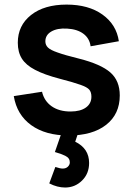

<svg xmlns="http://www.w3.org/2000/svg" viewBox="-20 -575 582 836"><path d="M263.5 241.5Q229.5 241.5 194.5 223.5L221 152Q242 159 253 159Q267 159 275.5 150.8Q284 142.5 284 132Q284 122.5 279.2 115.5Q274.5 108.5 263.8 103.2Q253 98 244.5 95Q236 92 219 87L254.5 -15.5L327 -16L307.5 42Q368 71.5 368 134.5Q368 181 337.2 211.2Q306.5 241.5 263.5 241.5ZM278.5 15Q178.5 15 116 -30Q53.5 -75 40 -156.5L163 -175.5Q172.5 -135 205 -112.2Q237.5 -89.5 287 -89.5Q330 -89.5 354 -106.8Q378 -124 378 -154Q378 -173.5 368.8 -184.5Q359.5 -195.5 331 -205.5Q300.5 -216.5 240.5 -232Q172 -250 132.5 -271Q93 -291.5 75.2 -319.8Q57.5 -348 57.5 -389Q57.5 -464 115 -509.5Q172.5 -555 270 -555Q365.5 -555 426.2 -511.5Q487 -468 497.5 -395.5L374.5 -373.5Q370 -408 343.2 -428Q316.5 -448 272 -450.5Q229.5 -453 203.5 -437.8Q177.5 -422.5 177.5 -395Q177.5 -379 188.8 -368Q200 -357 230.5 -346.5Q262 -335 325 -319.5Q419.5 -295.5 460.5 -259.5Q501.5 -223.5 501.5 -159.5Q501.5 -78 442.2 -31.5Q383 15 278.5 15Z"/></svg>

Font: Vortex Mix
Style: Bold
Weight: 700
Designer: Mikhail Sharanda
Foundry: Mikhail Sharanda
Version: Version 4.504;Glyphs 3.1.2 (3151)